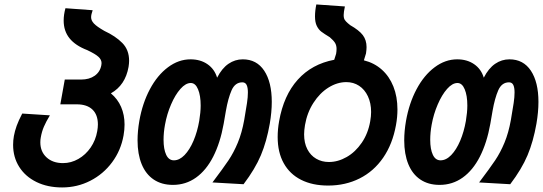

<svg xmlns="http://www.w3.org/2000/svg" viewBox="-20 -825 2443 864"><path d="M39 -173Q39 -193.5 42.5 -213Q46.5 -235 55 -258.8Q63.5 -282.5 80 -314L204.5 -306Q187 -277 177.5 -254.8Q168 -232.5 163.5 -206.5Q161.5 -196.5 161.5 -184.5Q161.5 -142.5 189.5 -116.8Q217.5 -91 263.5 -91Q300 -91 332.8 -109.8Q365.5 -128.5 388 -161.2Q410.5 -194 417.5 -234.5Q420.5 -251 420.5 -265Q420.5 -308.5 396 -332Q371.5 -355.5 325.5 -355.5H251.5L271.5 -467H344.5Q382 -467 406.2 -484.2Q430.5 -501.5 436 -531.5Q437 -538.5 437 -541Q437 -556.5 423.2 -569.2Q409.5 -582 372.5 -599.5Q319 -620 292.8 -652.8Q266.5 -685.5 266.5 -732.5Q266.5 -759 274.5 -788L397 -779Q390 -759.5 390 -747.5Q390 -732.5 402.8 -719Q415.5 -705.5 449.5 -686Q500 -662.5 530.5 -631.5Q561 -600.5 561 -551.5Q561 -540 558.5 -524Q544 -441.5 479 -405Q509.5 -379.5 525 -343.8Q540.5 -308 540.5 -264.5Q540.5 -241 536 -215.5Q524 -148 484.5 -94.8Q445 -41.5 386.2 -11.5Q327.5 18.5 259.5 18.5Q194 18.5 144 -6Q94 -30.5 66.5 -74Q39 -117.5 39 -173Z M599 -193.5Q599 -235 607 -281Q621 -360.5 654.5 -423.5Q688 -486.5 735.8 -522.2Q783.5 -558 837.5 -558Q882 -558 913.8 -536Q945.5 -514 957 -475.5Q978.5 -517.5 1008 -537.8Q1037.5 -558 1072.5 -558Q1135 -558 1169 -506.8Q1203 -455.5 1203 -366.5Q1203 -321 1194 -268.5Q1180 -188.5 1154 -126.5Q1128 -64.5 1076 4L936 -4Q984 -67.5 1008 -103.2Q1032 -139 1050.2 -183Q1068.5 -227 1079 -285.5Q1087.5 -335 1091.5 -361.5Q1095.5 -388 1095.5 -409Q1095.5 -431 1089.8 -442.8Q1084 -454.5 1070.5 -454.5Q1038 -454.5 1022.2 -418.8Q1006.5 -383 996.5 -326L986.5 -268Q971 -182 939.5 -120.2Q908 -58.5 862 -25.8Q816 7 758 7Q707.5 7 671.8 -17Q636 -41 617.5 -86.2Q599 -131.5 599 -193.5ZM876.5 -281Q883 -320 883 -350Q883 -395 871.2 -423.2Q859.5 -451.5 838.5 -451.5Q815.5 -451.5 792 -425Q768.5 -398.5 749.8 -355Q731 -311.5 722.5 -264Q716 -228.5 716 -196Q716 -153.5 727.8 -128.5Q739.5 -103.5 762.5 -103.5Q787.5 -103.5 810.5 -127.2Q833.5 -151 850.8 -191.5Q868 -232 876.5 -281Z M1229.5 -208.5Q1229.5 -243.5 1236 -279.5Q1256.5 -396 1320 -466.5Q1383.5 -537 1484 -556L1492.5 -583Q1494.5 -594.5 1494.5 -605Q1494.5 -620.5 1487.8 -631.8Q1481 -643 1464 -657.5Q1438.5 -673 1426 -682.5Q1413.5 -692 1405.5 -708.5Q1397.5 -725 1397.5 -751Q1397.5 -776.5 1403.5 -805L1532 -796Q1526.5 -769.5 1526.5 -757.5Q1526.5 -743 1531.5 -735.5Q1536.5 -728 1544.5 -721.2Q1552.5 -714.5 1555.5 -712Q1596 -689 1612.8 -666.8Q1629.5 -644.5 1629.5 -613Q1629.5 -602 1627 -584.5L1617.5 -553.5Q1664 -542 1698 -511.8Q1732 -481.5 1750.2 -435.8Q1768.5 -390 1768.5 -332.5Q1768.5 -298 1762 -262.5Q1746.5 -176.5 1704.2 -115.2Q1662 -54 1598.2 -22Q1534.5 10 1456.5 10Q1386 10 1335 -15.8Q1284 -41.5 1256.8 -90.5Q1229.5 -139.5 1229.5 -208.5ZM1646 -279.5Q1650 -302.5 1650 -321Q1650 -361 1635.5 -391.8Q1621 -422.5 1595.8 -439Q1570.5 -455.5 1538.5 -455.5Q1497.5 -455.5 1458.2 -431Q1419 -406.5 1390.5 -362.2Q1362 -318 1352.5 -262.5Q1348.5 -238.5 1348.5 -220.5Q1348.5 -181.5 1363 -153.5Q1377.5 -125.5 1402.8 -110.8Q1428 -96 1460 -96Q1501 -96 1540.2 -118.5Q1579.5 -141 1608 -182.8Q1636.5 -224.5 1646 -279.5Z M1799 -193.5Q1799 -235 1807 -281Q1821 -360.5 1854.5 -423.5Q1888 -486.5 1935.8 -522.2Q1983.5 -558 2037.5 -558Q2082 -558 2113.8 -536Q2145.5 -514 2157 -475.5Q2178.5 -517.5 2208 -537.8Q2237.5 -558 2272.5 -558Q2335 -558 2369 -506.8Q2403 -455.5 2403 -366.5Q2403 -321 2394 -268.5Q2380 -188.5 2354 -126.5Q2328 -64.5 2276 4L2136 -4Q2184 -67.5 2208 -103.2Q2232 -139 2250.2 -183Q2268.5 -227 2279 -285.5Q2287.5 -335 2291.5 -361.5Q2295.5 -388 2295.5 -409Q2295.5 -431 2289.8 -442.8Q2284 -454.5 2270.5 -454.5Q2238 -454.5 2222.2 -418.8Q2206.5 -383 2196.5 -326L2186.5 -268Q2171 -182 2139.5 -120.2Q2108 -58.5 2062 -25.8Q2016 7 1958 7Q1907.5 7 1871.8 -17Q1836 -41 1817.5 -86.2Q1799 -131.5 1799 -193.5ZM2076.5 -281Q2083 -320 2083 -350Q2083 -395 2071.2 -423.2Q2059.5 -451.5 2038.5 -451.5Q2015.5 -451.5 1992 -425Q1968.5 -398.5 1949.8 -355Q1931 -311.5 1922.5 -264Q1916 -228.5 1916 -196Q1916 -153.5 1927.8 -128.5Q1939.5 -103.5 1962.5 -103.5Q1987.5 -103.5 2010.5 -127.2Q2033.5 -151 2050.8 -191.5Q2068 -232 2076.5 -281Z"/></svg>

Font: JuliaMono BoldItalic
Style: Regular
Weight: 700
Italic angle: -9°
Monospace: yes
Designer: cormullion
Foundry: corm
Version: Version 0.049; ttfautohint (v1.8.4)